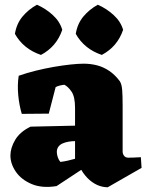

<svg xmlns="http://www.w3.org/2000/svg" viewBox="-20 -774 621 811"><path d="M435 17Q412 17 390 7Q368 -3 349 -22.5Q330 -42 316 -70L297 -73V-318Q297 -365 282.5 -386.5Q268 -408 252 -416Q242 -415 232 -412.5Q222 -410 215 -406L186 -294L72 -293Q61 -330 57 -372.5Q53 -415 59 -454Q93 -466 131.5 -475.5Q170 -485 207.5 -491.5Q245 -498 278 -501.5Q311 -505 333 -505Q363 -505 390 -498Q417 -491 441.5 -474.5Q466 -458 486 -431Q494 -419 496 -395Q498 -371 498 -329V-134Q498 -124 504 -116Q510 -108 522 -108Q534 -108 545.5 -108.5Q557 -109 575 -110L578 -65ZM219 12Q158 22 114 3.5Q70 -15 47 -48.5Q24 -82 24 -117Q24 -149 44 -183Q64 -217 109 -239L331 -244V-178H299Q284 -178 269.5 -175.5Q255 -173 244 -168Q233 -163 226.5 -154Q220 -145 220 -132Q220 -122 224 -110Q228 -98 235 -90Q251 -92 266.5 -95.5Q282 -99 297.5 -103.5Q313 -108 325 -111L342 -69ZM410 -542Q336 -567 300 -631Q307 -674 332 -704Q357 -734 393 -754Q430 -738 460 -710.5Q490 -683 500 -648Q476 -577 410 -542ZM153 -542Q79 -567 43 -631Q50 -674 75 -704Q100 -734 136 -754Q173 -738 203 -710.5Q233 -683 243 -648Q219 -577 153 -542Z"/></svg>

Font: Eczar ExtraBold
Style: Regular
Weight: 800
Designer: Vaibhav Singh
Foundry: Rosetta Type Foundry
Version: Version 2.000